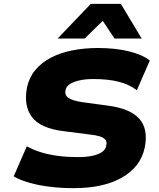

<svg xmlns="http://www.w3.org/2000/svg" viewBox="-20 -965 825 996"><path d="M363 11Q299 11 240 4Q181 -3 132.5 -17Q84 -31 51 -50L119 -206Q153 -187 194.5 -174.5Q236 -162 283.5 -156Q331 -150 383 -150Q429 -150 460.5 -157Q492 -164 510 -177Q528 -190 531 -209Q536 -229 527 -240Q518 -251 498 -257.5Q478 -264 447 -267L307 -285Q189 -300 145.5 -358Q102 -416 120 -511Q131 -563 163 -601.5Q195 -640 243.5 -665.5Q292 -691 354.5 -703.5Q417 -716 489 -716Q579 -716 649.5 -698.5Q720 -681 757 -651L690 -497Q649 -528 594 -541.5Q539 -555 464 -555Q424 -555 392.5 -548Q361 -541 342 -528.5Q323 -516 320 -497Q314 -472 334.5 -457.5Q355 -443 407 -435L540 -417Q655 -402 702.5 -349Q750 -296 731 -200Q720 -148 689.5 -109Q659 -70 611 -43Q563 -16 501 -2.5Q439 11 363 11ZM279 -765 451 -945H607L715 -765H574L513 -857L419 -765Z"/></svg>

Font: Nunito Sans 7pt SemiExpanded Black
Style: Italic
Weight: 900
Width: 6
Italic angle: -9°
Designer: Vernon Adams
Foundry: Vernon Adams
Version: Version 3.101;gftools[0.9.27]